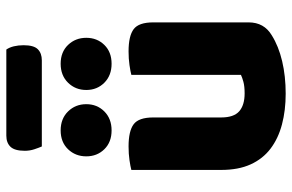

<svg xmlns="http://www.w3.org/2000/svg" viewBox="-182 -748 945 622"><g transform="rotate(-90 291.0 -436.5)"><path d="M128 -774Q124 -783 119 -798Q114 -813 114 -829Q114 -862 127 -875.5Q140 -889 163 -889H442Q449 -879 452.5 -864.5Q456 -850 456 -833Q456 -800 443 -787Q430 -774 407 -774ZM52 -484Q63 -487 83.5 -490Q104 -493 128 -493Q178 -493 200 -476.5Q222 -460 222 -413V-193Q222 -152 242 -134.5Q262 -117 300 -117Q323 -117 337.5 -121Q352 -125 360 -129V-484Q371 -487 391.5 -490Q412 -493 436 -493Q486 -493 508 -476.5Q530 -460 530 -413V-104Q530 -54 488 -29Q453 -7 404.5 4.5Q356 16 299 16Q245 16 199.5 4Q154 -8 121 -33Q88 -58 70 -97.5Q52 -137 52 -193ZM265 -630Q265 -595 241.5 -571.5Q218 -548 180 -548Q142 -548 119 -571.5Q96 -595 96 -630Q96 -665 119 -689Q142 -713 180 -713Q218 -713 241.5 -689Q265 -665 265 -630ZM480 -630Q480 -595 457 -571.5Q434 -548 396 -548Q358 -548 334.5 -571.5Q311 -595 311 -630Q311 -665 334.5 -689Q358 -713 396 -713Q434 -713 457 -689Q480 -665 480 -630Z"/></g></svg>

Font: Baloo Bhai 2 ExtraBold
Style: Regular
Weight: 800
Designer: Supriya Tembe, Noopur Datye and Ek Type
Foundry: Ek Type
Version: Version 1.640;PS 1.000;hotconv 16.6.51;makeotf.lib2.5.65220;